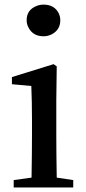

<svg xmlns="http://www.w3.org/2000/svg" viewBox="-20 -821 376 841"><path d="M170.9 -662.1Q125 -662.1 105.5 -699.2Q96.7 -714.8 96.7 -732.4Q96.7 -776.4 137.7 -793.9Q153.3 -800.8 170.9 -800.8Q216.8 -800.8 236.3 -764.6Q244.1 -749 244.1 -732.4Q244.1 -689.5 205.1 -669.9Q188.5 -662.1 170.9 -662.1ZM228.5 -43 300.8 -32.2V0H40V-32.2L118.2 -43Q120.1 -156.2 120.1 -232.4V-295.9Q120.1 -373 117.2 -444.3L32.2 -452.1V-483.4L214.8 -540L228.5 -530.3L226.6 -380.9V-232.4Q226.6 -154.3 228.5 -43Z"/></svg>

Font: GenYoMin JP SemiBold
Style: Regular
Weight: 600
Version: Version 1.001;PS 1;hotconv 16.6.51;makeotf.lib2.5.65220 DEVE